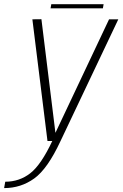

<svg xmlns="http://www.w3.org/2000/svg" viewBox="-90 -686 596 934"><path d="M141 0H204.5L485.5 -592H440.5L170.5 -20.5H182L111.5 -592.5L67.5 -592ZM-70 229Q11.5 229 76.5 182.2Q141.5 135.5 204.5 0L165 -1.5Q110 116 57 157Q4 198 -64.5 198ZM156 -645.5H410.5L414 -665.5H159.5Z"/></svg>

Font: Anybody UltraCondensed Thin ExtraLight
Style: Italic
Weight: 250
Italic angle: -10°
Version: Version 1.111